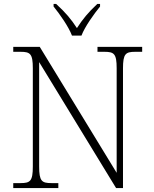

<svg xmlns="http://www.w3.org/2000/svg" viewBox="-20 -951 778 971"><path d="M344 -771H392C409 -816 455 -880 486 -918V-931H472C425 -887 399 -855 369 -809C339 -855 312 -887 264 -931H251V-918C282 -880 327 -816 344 -771ZM47 0H275V-25H240C191 -25 178 -35 178 -109V-637L567 0H602V-605C602 -679 615 -689 664 -689H699V-714H473V-689H508C557 -689 570 -679 570 -606V-77L181 -714H47V-689H84C133 -689 146 -679 146 -606V-109C146 -35 133 -25 84 -25H47Z"/></svg>

Font: Noto Serif Ethiopic ExtraLight
Style: Regular
Weight: 200
Designer: Monotype Design Team
Foundry: Monotype Imaging Inc.
Version: Version 2.102